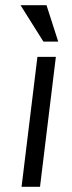

<svg xmlns="http://www.w3.org/2000/svg" viewBox="-20 -719 277 739"><path d="M159 -699 204 -559H147L59 -699ZM124 -500H195L134 0H63Z"/></svg>

Font: Haskoy
Style: Italic
Weight: 400
Designer: Ertekin Erdin
Foundry: Ertekin Erdin
Version: Version 2.000; ttfautohint (v1.8.4.7-5d5b)